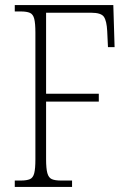

<svg xmlns="http://www.w3.org/2000/svg" viewBox="-20 -734 512 754"><path d="M38 0V-25H61Q85 -25 97.5 -30.5Q110 -36 114.5 -54Q119 -72 119 -108V-606Q119 -642 114.5 -660Q110 -678 97.5 -683.5Q85 -689 61 -689H38V-714H425L430 -549H404L401 -612Q399 -652 388 -668Q377 -684 338 -684H161V-366H368V-335H161V-109Q161 -72 166 -54Q171 -36 183.5 -30.5Q196 -25 220 -25H263V0Z"/></svg>

Font: Noto Serif Myanmar Condensed ExtraLight
Style: Regular
Weight: 200
Width: 3
Designer: Ben Mitchell and the Monotype Design Team
Foundry: Monotype Imaging Inc.
Version: Version 2.106; ttfautohint (v1.8.4.7-5d5b)